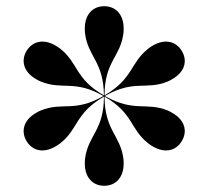

<svg xmlns="http://www.w3.org/2000/svg" viewBox="-20 -780 670 618"><path d="M378 -253C378 -259 378 -264 377 -271C366.5 -345.5 317 -360.5 316.5 -469C410.5 -415 398 -364 458 -318C463.5 -313.5 468 -311 473 -308C511.5 -286 547 -294.5 565.5 -326.5C584.5 -358.5 574 -394 535.5 -416C530.5 -419 526 -422 519.5 -424.5C449.5 -452.5 412 -417.5 317.5 -471C411.5 -525 449.5 -489 519.5 -517.5C526 -520 530.5 -523 535.5 -526C574 -548 584.5 -583.5 565.5 -615.5C547 -647 511.5 -656 473 -634C468 -631 463.5 -628.5 458 -624C398.5 -578 410 -527.5 316.5 -473C316.5 -581.5 366.5 -595.5 377 -670.5C378 -677.5 378 -683 378 -689C378 -733 352.5 -760 315.5 -760C278.5 -760 253 -733 253 -689C253 -683 253 -677.5 254 -670.5C264 -596.5 313.5 -581.5 314.5 -473C220.5 -527 232.5 -577.5 173 -624C167.5 -628.5 162.5 -631 157.5 -634C119.5 -656 84 -647 65 -615.5C46.5 -583.5 57 -548 95 -526C100 -523 105 -520 111.5 -517.5C181 -489 219 -524.5 313 -471C219.5 -417 181.5 -453 111.5 -424.5C105 -422 100 -419 95 -416C57 -394 46.5 -358.5 65 -326.5C84 -294.5 119.5 -286 157.5 -308C162.5 -311 167.5 -313.5 173 -318C232.5 -364 220.5 -414.5 314.5 -469C314.5 -360.5 264.5 -346 254 -271C253 -264 253 -259 253 -253C253 -209 278.5 -182 315.5 -182C352.5 -182 378 -209 378 -253Z"/></svg>

Font: Bodoni* 96pt Medium
Style: Regular
Weight: 500
Version: Version 2.3